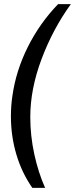

<svg xmlns="http://www.w3.org/2000/svg" viewBox="-20 -755 364 932"><path d="M33 -190Q33 -242 40 -288Q57 -411 115 -527Q173 -643 262 -735H324Q237 -615 182 -469Q127 -323 127 -187Q127 -96 146.5 -6.5Q166 83 199 157H137Q86 84 59.5 -5Q33 -94 33 -190Z"/></svg>

Font: Archivo Narrow Medium
Style: Italic
Weight: 500
Italic angle: -8°
Designer: Hector Gatti
Foundry: Omnibus-Type
Version: Version 2.001